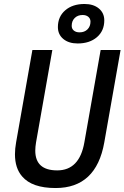

<svg xmlns="http://www.w3.org/2000/svg" viewBox="-20 -948 634 978"><path d="M263.2 9.8Q143.1 9.8 92.8 -49.3Q56.2 -91.3 56.2 -162.1Q56.2 -190.4 62 -222.7L145 -693.4H246.6L163.6 -222.7Q159.7 -199.7 159.7 -180.7Q159.7 -80.1 271.5 -80.1Q384.8 -80.1 409.7 -222.7L492.7 -693.4H594.2L511.2 -222.7Q470.2 9.8 263.2 9.8ZM375.5 -726.6Q330.1 -726.6 302.5 -749.5Q274.9 -772.5 274.9 -810.1Q274.9 -863.3 312.3 -895.5Q349.6 -927.7 410.6 -927.7Q456.1 -927.7 483.6 -904.8Q511.2 -881.8 511.2 -844.2Q511.2 -791 473.9 -758.8Q436.5 -726.6 375.5 -726.6ZM385.3 -783.2Q410.2 -783.2 425.5 -798.3Q440.9 -813.5 440.9 -837.9Q440.9 -853 429.9 -862.3Q418.9 -871.6 400.9 -871.6Q376 -871.6 360.6 -856.4Q345.2 -841.3 345.2 -816.4Q345.2 -801.3 356.2 -792.2Q367.2 -783.2 385.3 -783.2Z"/></svg>

Font: CaskaydiaCove NFP
Style: Italic
Weight: 400
Italic angle: -10°
Designer: Aaron Bell
Foundry: Saja Typeworks
Version: Version 2111.001; VTT 6.35;Nerd Fonts 3.1.1